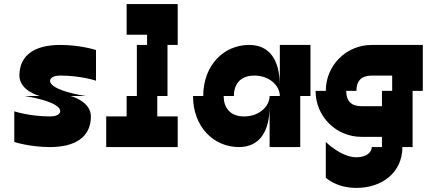

<svg xmlns="http://www.w3.org/2000/svg" viewBox="-20 -720 2090 940"><path d="M175 -250H100C100 -250 275 -225 275 -175C275 -175 275 -150 225 -150C125 -150 50 -175 50 -175V-25C50 -25 125 0 225 0C350 0 425 -50 425 -150C425 -225 325 -250 325 -250H400C400 -250 225 -275 225 -325C225 -325 225 -350 275 -350C375 -350 450 -325 450 -325V-475C450 -475 375 -500 275 -500C150 -500 75 -450 75 -350C75 -275 175 -250 175 -250Z M700 -500H650V-250H600V-150H500V0H850V-150H750V-250H800V-500H850V-700H600V-550H700Z M975 -250H925C925 -100 1025 0 1150 0C1250 0 1300 -75 1300 -200V0H1450V-250H1500V-500H1350V-300C1350 -426 1300 -500 1200 -500C1075 -500 975 -400 975 -250ZM1075 -250H1125C1125 -300 1150 -350 1225 -350C1300 -350 1350 -300 1350 -250H1300C1300 -200 1250 -150 1175 -150C1100 -150 1075 -200 1075 -250Z M1900 -275H1850V-200H1750C1700 -200 1675 -225 1675 -275H1725C1725 -325 1750 -350 1800 -350H1900ZM1525 -275C1525 -150 1625 -50 1750 -50H1850V0H1800C1800 25 1775 50 1725 50C1650 50 1575 -25 1575 -25V150C1575 150 1625 200 1725 200C1850 200 1950 125 1950 0H2000V-275H2050V-500H1800C1675 -500 1575 -400 1575 -275Z"/></svg>

Font: LS-VG5000 Bold Shifted
Style: Regular
Weight: 400
Designer: Justin Bihan, 2021
Foundry: Justin Bihan, 2021
Version: Version 1.000;Glyphs 3.1.2 (3151)